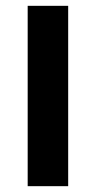

<svg xmlns="http://www.w3.org/2000/svg" viewBox="-20 -480 329 659"><path d="M214 -460V159H75V-460Z"/></svg>

Font: Genos Thin
Style: Bold
Weight: 700
Version: Version 1.010